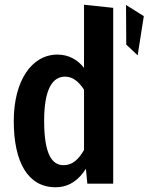

<svg xmlns="http://www.w3.org/2000/svg" viewBox="-20 -774 626 809"><path d="M334 -488C308 -521 271 -544 222 -544C113 -544 38 -433 38 -264C38 -90 98 15 214 15C272 15 313 -17 342 -63L348 0H457V-741L334 -754ZM511 -753 512 -586 560 -541 586 -706ZM248 -78C199 -78 166 -124 166 -265C166 -400 202 -451 254 -451C287 -451 312 -430 334 -396V-142C311 -102 285 -78 248 -78Z"/></svg>

Font: Fira Sans Condensed Medium
Style: Regular
Weight: 500
Width: 3
Designer: Carrois Corporate & Edenspiekermann AG
Foundry: Carrois Corporate GbR & Edenspiekermann AG
Version: Version 4.202;PS 004.202;hotconv 1.0.88;makeotf.lib2.5.64775